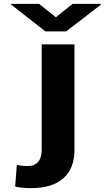

<svg xmlns="http://www.w3.org/2000/svg" viewBox="-20 -757 577 990"><path d="M124 99C103 99 84 97 67 93L58 205C87 211 108 213 142 213C289 213 364 140 364 17V-528H195V17C195 63 175 99 124 99ZM268 -668 182 -737H38V-733L214 -595H321L499 -732V-737H354Z"/></svg>

Font: Asimov
Style: XWid
Weight: 500
Designer: Google
Version: Version 2.000980; 2014